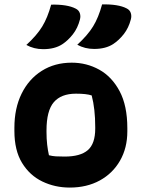

<svg xmlns="http://www.w3.org/2000/svg" viewBox="-20 -835 640 867"><path d="M441 -815Q476 -816 504.5 -811.5Q533 -807 552 -797Q566 -790 570.5 -776.5Q575 -763 571 -748Q561 -709 539 -681Q517 -653 491 -636Q457 -614 405 -614Q363 -614 329 -633Q376 -676 400.5 -716Q425 -756 441 -815ZM211 -814Q246 -815 274.5 -810.5Q303 -806 322 -796Q336 -789 340.5 -775.5Q345 -762 341 -747Q331 -708 309 -680Q287 -652 261 -635Q227 -613 175 -613Q133 -613 99 -632Q146 -675 170.5 -715Q195 -755 211 -814ZM304 -552Q371 -552 428 -520.5Q485 -489 520 -423.5Q555 -358 555 -256V-242Q555 -167 522 -109.5Q489 -52 430.5 -20Q372 12 295 12Q228 12 171 -15.5Q114 -43 79.5 -99.5Q45 -156 45 -244V-258Q45 -346 77.5 -412Q110 -478 168.5 -515Q227 -552 304 -552ZM323 -412Q256 -412 223 -373.5Q190 -335 190 -246V-239Q190 -208 193 -182Q196 -156 201 -134Q216 -130 232 -129Q248 -128 272 -128Q343 -128 376.5 -157Q410 -186 410 -254V-261Q410 -344 394 -404Q371 -412 323 -412Z"/></svg>

Font: Recursive Mn Csl St XBd
Style: Regular
Weight: 800
Monospace: yes
Version: Version 1.079;hotconv 1.0.112;makeotfexe 2.5.65598; ttfautoh